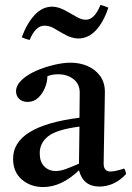

<svg xmlns="http://www.w3.org/2000/svg" viewBox="-20 -746 533 778"><path d="M383 10Q317 10 300 -56Q229 12 155 12Q104 12 68.5 -18.5Q33 -49 33 -103Q33 -235 302 -269Q302 -293 302.5 -318Q303 -343 303 -371Q303 -406 277.5 -425.5Q252 -445 216 -445Q190 -445 172 -437Q172 -414 162 -390Q152 -366 134.5 -349.5Q117 -333 92 -333Q70 -333 57.5 -345.5Q45 -358 45 -376Q45 -400 67.5 -421.5Q90 -443 125 -458.5Q160 -474 198 -483Q236 -492 266 -492Q303 -492 334.5 -478.5Q366 -465 385.5 -438.5Q405 -412 405 -373Q405 -349 404 -310.5Q403 -272 402.5 -228.5Q402 -185 401 -146Q400 -107 400 -83Q400 -51 428 -51Q446 -51 483 -63Q487 -58 488.5 -52Q490 -46 491 -41Q466 -14 438.5 -2Q411 10 383 10ZM300 -83 302 -233Q210 -221 175.5 -194Q141 -167 141 -125Q141 -90 159.5 -71.5Q178 -53 206 -53Q224 -53 246.5 -61Q269 -69 300 -83ZM387 -726Q396 -724 404 -721Q412 -718 419 -715Q399 -655 368 -622.5Q337 -590 297 -590Q284 -590 268 -595Q252 -600 232 -612Q214 -623 196.5 -632.5Q179 -642 160 -642Q124 -642 100 -584Q86 -587 68 -595Q90 -653 121 -686Q152 -719 192 -719Q205 -719 220.5 -714Q236 -709 256 -697Q274 -687 292.5 -676.5Q311 -666 328 -666Q363 -666 387 -726Z"/></svg>

Font: Tiro Tamil
Style: Regular
Weight: 400
Designer: Tamil: Fernando Mello & Fiona Ross. Latin: John Hudson.
Foundry: Tiro Typeworks Ltd.
Version: Version 1.52